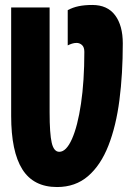

<svg xmlns="http://www.w3.org/2000/svg" viewBox="-20 -744 540 774"><path d="M210 10Q115 10 70 -61.5Q25 -133 25 -277V-714H180V-291Q180 -205 188.5 -168.5Q197 -132 219 -132Q247 -132 270 -183.5Q293 -235 306.5 -326Q320 -417 320 -535Q320 -554 310.5 -562.5Q301 -571 289 -571Q279 -571 270 -568Q261 -565 253 -561V-703Q273 -714 297 -719Q321 -724 352 -724Q413 -724 444 -682.5Q475 -641 475 -569Q475 -446 461.5 -341Q448 -236 417 -157Q386 -78 335 -34Q284 10 210 10Z"/></svg>

Font: Noto Sans Mono ExtraCondensed Black
Style: Regular
Weight: 900
Width: 2
Designer: Monotype Design Team
Foundry: Monotype Imaging Inc.
Version: Version 2.014